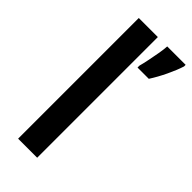

<svg xmlns="http://www.w3.org/2000/svg" viewBox="-243 -807 855 855"><g transform="rotate(45 184.5 -380.0)"><path d="M194 0H74V-760H194ZM369 -750Q359 -718 339 -676Q319 -634 297 -600H226V-612Q231 -630 236.5 -657Q242 -684 247 -712Q252 -740 253 -760H369Z"/></g></svg>

Font: Noto Sans Sinhala UI SemiCondensed SemiBold
Style: Regular
Weight: 600
Width: 4
Designer: Jelle Bosma - Monotype Design Team
Foundry: Monotype Imaging Inc.
Version: Version 2.006; ttfautohint (v1.8.4.7-5d5b)